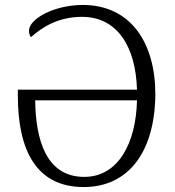

<svg xmlns="http://www.w3.org/2000/svg" viewBox="-20 -745 705 775"><path d="M318 10C496 10 604 -128 607 -361C608 -573 507 -725 314 -725C199 -725 97 -669 97 -621C97 -610 100 -601 105 -595C152 -637 217 -677 311 -677C454 -677 528 -556 533 -383H52V-360C52 -137 127 10 318 10ZM320 -31C165 -31 124 -183 122 -340H533C529 -168 458 -31 320 -31Z"/></svg>

Font: Noto Serif Light
Style: Regular
Weight: 300
Designer: Monotype Design Team
Foundry: Monotype Imaging Inc.
Version: Version 2.013